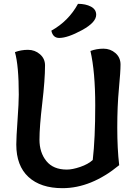

<svg xmlns="http://www.w3.org/2000/svg" viewBox="-20 -970 711 1002"><path d="M215 -629Q215 -554 200.5 -431Q186 -308 186 -241Q186 -174 222 -129.5Q258 -85 329 -85Q358 -85 399 -99Q440 -113 464 -135Q477 -246 477 -420.5Q477 -595 452 -704Q484 -716 520 -716Q556 -716 582.5 -693Q609 -670 609 -633Q609 -596 600.5 -506Q592 -416 592 -304.5Q592 -193 602 -108Q456 12 306 12Q192 12 128.5 -46.5Q65 -105 65 -216Q65 -251 71.5 -342.5Q78 -434 78 -476Q78 -627 58 -698Q90 -710 126 -710Q162 -710 188.5 -687Q215 -664 215 -629ZM248 -810Q338 -860 387 -950Q427 -950 454.5 -935.5Q482 -921 482 -893Q482 -853 407.5 -812.5Q333 -772 289 -772Q256 -772 248 -810Z"/></svg>

Font: Salsa
Style: Regular
Weight: 400
Designer: John Vargas Beltrn
Foundry: John Vargas Beltran
Version: Version 1.002